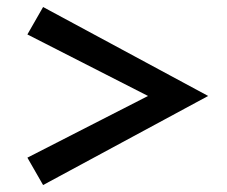

<svg xmlns="http://www.w3.org/2000/svg" viewBox="-20 -601 642 544"><path d="M102.1 -76.7 57.6 -154.3 399.4 -329.1 57.6 -503.4 102.1 -581.1 569.8 -329.1Z"/></svg>

Font: HK Grotesk SemiBold Italic
Style: Regular
Weight: 600
Italic angle: -13°
Designer: Alfredo Marco Pradil and Stefan Peev
Foundry: Hanken Design Co.
Version: Version 1.000;PS 001.000;hotconv 1.0.88;makeotf.lib2.5.64775